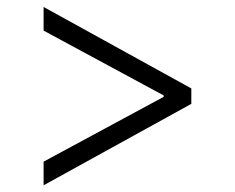

<svg xmlns="http://www.w3.org/2000/svg" viewBox="-20 -567 692 565"><path d="M543 -261.4 108.3 -21.7V-91.3L461.6 -282V-286.2L108.3 -476.9V-546.5L543 -306.8Z"/></svg>

Font: Inter Light BETA
Style: Regular
Weight: 300
Designer: Rasmus Andersson
Foundry: rsms
Version: Version 3.011;git-f93a4a705